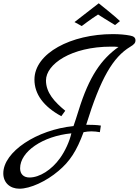

<svg xmlns="http://www.w3.org/2000/svg" viewBox="-115 -829 842 1165"><path d="M675 -613C645 -619 608 -622 569 -622C318 -622 94 -507 94 -346C94 -259 148 -183 257 -124L281 -157C215 -211 164 -267 164 -341C164 -439 316 -546 559 -546C576 -546 587 -546 604 -544C500 -470 426 -366 362 -159C351 -125 338 -82 331 -64C109 -42 -95 92 -95 223C-95 279 -55 316 3 316C68 316 165 272 240 208C309 150 350 87 392 -27C408 -30 424 -32 439 -32C457 -32 474 -30 491 -27L497 -67C473 -71 440 -72 408 -72C496 -356 571 -482 675 -545C699 -559 707 -569 707 -584C707 -600 697 -609 675 -613ZM249 131C198 202 125 248 64 248C28 248 7 227 7 192C7 91 144 -3 318 -20C307 29 280 88 249 131ZM337 -695 381 -671C381 -671 436 -713 480 -741C490 -734 540 -703 583 -677L613 -701C592 -723 484 -809 484 -809Z"/></svg>

Font: Marck Script
Style: Regular
Weight: 400
Designer: Denis Masharov, Marck Fogel
Foundry: Denis Masharov
Version: Version 1.002